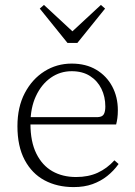

<svg xmlns="http://www.w3.org/2000/svg" viewBox="-20 -749 548 782"><path d="M280 13Q213 13 161.5 -14.5Q110 -42 80.5 -97.5Q51 -153 51 -235Q51 -313 81 -370Q111 -427 161 -458.5Q211 -490 272 -490Q330 -490 372 -465Q414 -440 437 -397Q460 -354 460 -300Q460 -282 458 -267.5Q456 -253 453 -242H79V-272H379Q397 -273 403 -284Q409 -295 409 -315Q409 -355 393 -387.5Q377 -420 346.5 -439.5Q316 -459 272 -459Q225 -459 187 -432.5Q149 -406 126.5 -358Q104 -310 104 -245Q104 -172 128 -123.5Q152 -75 193.5 -51.5Q235 -28 290 -28Q340 -28 378 -45.5Q416 -63 446 -96L463 -81Q443 -53 416.5 -32Q390 -11 356.5 1Q323 13 280 13ZM159 -729 296 -602H254L391 -729L408 -714L295 -574H255L142 -714Z"/></svg>

Font: Source Serif 4 18pt Light
Style: Regular
Weight: 300
Designer: Frank Grießhammer
Foundry: Adobe Systems Incorporated
Version: Version 4.004;hotconv 1.0.116;makeotfexe 2.5.65601